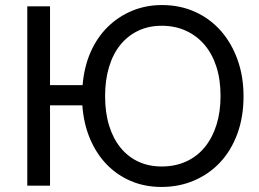

<svg xmlns="http://www.w3.org/2000/svg" viewBox="-20 -735 1026 760"><path d="M619 5Q553 5 498 -18.5Q443 -42 402 -84.5Q361 -127 336 -186.5Q311 -246 306 -318H178V0H88V-710H178V-398H307Q313 -471 339 -529.5Q365 -588 407 -629Q449 -670 503.5 -692.5Q558 -715 621 -715Q693 -715 752.5 -688Q812 -661 854.5 -612.5Q897 -564 920.5 -498Q944 -432 944 -354Q944 -272 919.5 -205.5Q895 -139 851.5 -92.5Q808 -46 748.5 -20.5Q689 5 619 5ZM396 -355Q396 -289 412 -237.5Q428 -186 457.5 -150Q487 -114 528 -95Q569 -76 620 -76Q674 -76 717.5 -96Q761 -116 791 -153Q821 -190 837 -241Q853 -292 853 -355Q853 -421 836 -472.5Q819 -524 788 -559.5Q757 -595 714.5 -614Q672 -633 620 -633Q568 -633 526.5 -613Q485 -593 456 -557Q427 -521 411.5 -469.5Q396 -418 396 -355Z"/></svg>

Font: PTCRaleway Medium
Style: Regular
Weight: 500
Designer: Matt McInerney, Pablo Impallari, Rodrigo Fuenzalida
Foundry: Matt McInerney, Pablo Impallari, Rodrigo Fuenzalida
Version: Version 3.000g; ttfautohint (v1.5) -l 8 -r 28 -G 28 -x 14 -D